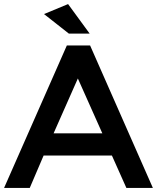

<svg xmlns="http://www.w3.org/2000/svg" viewBox="-20 -922 770 942"><path d="M422 -699 730 0H600L529 -159H194L126 0H0L308 -699ZM482 -268 362 -537 243 -268ZM420 -757H318L196 -853L314 -902Z"/></svg>

Font: Montserrat_am3
Style: Regular
Weight: 400
Designer: Julieta Ulanovsky
Foundry: Julieta Ulanovsky, Armenina letters added by Vahan Hovhannisyan
Version: Version 2.001